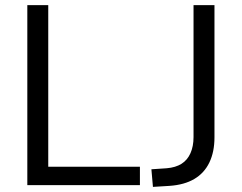

<svg xmlns="http://www.w3.org/2000/svg" viewBox="-20 -725 948 752"><path d="M87 0V-705H169V-72H528V0ZM579 7 573 -62 633 -66Q668 -69 691 -83.5Q714 -98 726 -125Q738 -152 738 -188V-705H820V-187Q820 -130 800 -88.5Q780 -47 741 -24Q702 -1 644 3Z"/></svg>

Font: NunitoSans1
Style: Book
Weight: 400
Designer: Vernon Adams
Foundry: Vernon Adams
Version: Version 3.101;gftools[0.9.27]